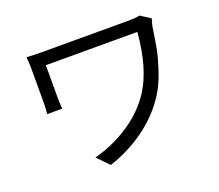

<svg xmlns="http://www.w3.org/2000/svg" viewBox="-122 -880 1244 1090"><g transform="rotate(-20 500.0 -335.5)"><path d="M815.4 -706.1 876 -667Q870.1 -653.3 863.3 -621.1Q851.6 -540 842.3 -492.2Q833 -444.3 809.1 -372.1Q785.2 -299.8 752 -247.1Q691.4 -150.4 592.3 -77.1Q493.2 -3.9 373 35.2L304.7 -34.2Q419.9 -64.5 518.6 -129.9Q617.2 -195.3 676.8 -288.1Q754.9 -411.1 772.5 -623H219.7V-422.9Q219.7 -396.5 222.7 -359.4H131.8Q135.7 -391.6 135.7 -422.9V-635.7Q135.7 -672.9 131.8 -703.1Q172.9 -700.2 239.3 -700.2H752Q791 -700.2 815.4 -706.1Z"/></g></svg>

Font: Gen Shin Gothic Monospace Regular
Style: Regular
Weight: 400
Designer: [Source Han Sans]
Ryoko NISHIZUKA  (kana & ideographs); Paul D. Hunt (Latin, Greek & Cyrillic); Wenlong ZHANG  (bopomofo
Version: Version 1.002.20150607